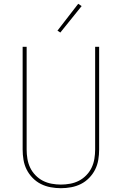

<svg xmlns="http://www.w3.org/2000/svg" viewBox="-20 -981 640 1009"><path d="M300 8Q273 8 246 3Q219 -2 195 -14Q171 -26 151.5 -46Q132 -66 120 -90Q108 -114 103.5 -141Q99 -168 99 -195V-735H120V-195Q120 -171 124 -146.5Q128 -122 138.5 -100Q149 -78 166.5 -60Q184 -42 205.5 -31Q227 -20 251.5 -15.5Q276 -11 300 -11Q324 -11 348.5 -15.5Q373 -20 394.5 -31Q416 -42 433.5 -60Q451 -78 461.5 -100Q472 -122 476 -146.5Q480 -171 480 -195V-735H501V-195Q501 -168 496.5 -141Q492 -114 480 -90Q468 -66 448.5 -46Q429 -26 405 -14Q381 -2 354 3Q327 8 300 8ZM297 -810 282 -820 391 -961 409 -949Z"/></svg>

Font: Zed Sans Thin Extended
Style: Regular
Weight: 100
Width: 7
Designer: Belleve Invis
Foundry: Belleve Invis
Version: Version 1.0.0; ttfautohint (v1.8.4)